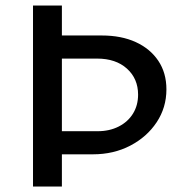

<svg xmlns="http://www.w3.org/2000/svg" viewBox="-20 -678 661 698"><path d="M100 0V-658H205V-549H350Q421 -549 473.5 -525Q526 -501 555.5 -457Q585 -413 585 -353Q585 -287 549.5 -233.5Q514 -180 453.5 -148.5Q393 -117 318 -117H167V-201H335Q378 -201 411.5 -218Q445 -235 463.5 -265Q482 -295 482 -334Q482 -392 441.5 -428.5Q401 -465 333 -465H205V0Z"/></svg>

Font: Ysabeau Office SemiBold
Style: Regular
Weight: 600
Designer: Christian Thalmann (Catharsis Fonts)
Version: Version 2.001;gftools[0.9.30]; featfreeze: tnum,lnum,ss02